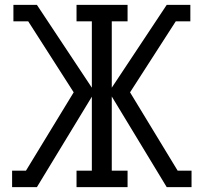

<svg xmlns="http://www.w3.org/2000/svg" viewBox="-20 -770 838 790"><path d="M29.8 0V-67.9H86.9L283.2 -390.1L96.2 -682.1H35.2V-750H131.8L357.9 -409.2V-682.1H294.9V-750H504.9V-682.1H439.9V-409.2L666 -750H763.2V-682.1H703.1L515.1 -390.1L710.9 -67.9H768.1V0H666L439.9 -373V-67.9H504.9V0H294.9V-67.9H357.9V-372.1L131.8 0Z"/></svg>

Font: Kelly Slab
Style: Regular
Weight: 400
Designer: Denis Masharov
Foundry: Denis Masharov
Version: Version 1.001